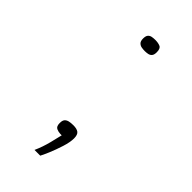

<svg xmlns="http://www.w3.org/2000/svg" viewBox="-143 -365 474 474"><g transform="rotate(45 93.5 -128.5)"><path d="M76 -311Q76 -320 79.5 -324Q83 -328 88.5 -329Q94 -330 100 -330Q110 -330 117 -327Q124 -324 124 -311Q124 -302 120.5 -298Q117 -294 111.5 -293Q106 -292 101 -292Q95 -292 89.5 -293Q84 -294 80 -298Q76 -302 76 -311ZM81 73Q90 53 95.5 31Q101 9 103 0Q102 0 101 0Q100 0 98 0Q92 0 85 -3Q78 -6 78 -18Q78 -27 81.5 -31Q85 -35 91 -36.5Q97 -38 106 -38Q118 -38 124 -33.5Q130 -29 130 -16Q130 -3 124 16Q118 35 111 51.5Q104 68 101 73Z"/></g></svg>

Font: Genos ExtraLight
Style: Regular
Weight: 250
Designer: Robert E. Leuschke
Foundry: Robert E. Leuschke
Version: Version 1.010